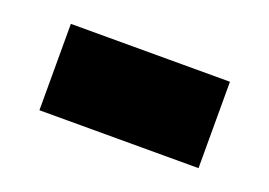

<svg xmlns="http://www.w3.org/2000/svg" viewBox="-41 -449 463 330"><g transform="rotate(20 190.5 -284.0)"><path d="M45 -205V-363H336V-205Z"/></g></svg>

Font: Saira Black
Style: Regular
Weight: 900
Designer: Hector Gatti with collaboration of the Omnibus-Type team
Foundry: Omnibus-Type
Version: Version 1.100; ttfautohint (v1.8.3)